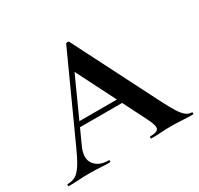

<svg xmlns="http://www.w3.org/2000/svg" viewBox="-145 -800 1003 968"><g transform="rotate(-30 357.0 -316.5)"><path d="M171 -229 186 -257H474L481 -229ZM717 -12Q722 -12 722 -6Q722 0 717 0Q687 0 654.5 -2Q622 -4 592 -4Q558 -4 533 -2Q508 0 477 0Q473 0 473 -6Q473 -12 477 -12Q518 -12 524.5 -28.5Q531 -45 506 -94L303 -495L352 -581L153 -142Q126 -82 152 -47Q178 -12 234 -12Q239 -12 239 -6Q239 0 234 0Q204 0 179 -2Q154 -4 116 -4Q77 -4 53.5 -2Q30 0 -4 0Q-8 0 -8 -6Q-8 -12 -4 -12Q23 -12 42.5 -23.5Q62 -35 81.5 -65.5Q101 -96 126 -152L343 -629Q344 -632 352 -632.5Q360 -633 361 -629L611 -137Q635 -90 652.5 -62.5Q670 -35 685.5 -23.5Q701 -12 717 -12Z"/></g></svg>

Font: Cormorant Infant Light
Style: Regular
Weight: 300
Designer: Christian Thalmann (Catharsis Fonts)
Foundry: Catharsis Fonts
Version: Version 4.001